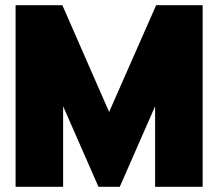

<svg xmlns="http://www.w3.org/2000/svg" viewBox="-20 -719 840 739"><path d="M40 -699H220L400 -288L581 -699H760V0H577V-310L441 0H359L223 -310V0H40Z"/></svg>

Font: Readiness ExtraBold
Style: Regular
Weight: 800
Designer: Katatrad Team
Foundry: CadsonDemak
Version: Version 1.00;January 16, 2020;FontCreator 12.0.0.2550 64-bit